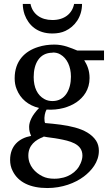

<svg xmlns="http://www.w3.org/2000/svg" viewBox="-20 -716 564 969"><path d="M200 -27C223 -22 252 -20 277 -15C329 -5 396 8 396 69C396 81 393 94 387 108C368 154 320 186 254 186C231 186 211 182 195 174C158 156 123 121 123 69C123 17 159 -10 199 -25ZM246 -451C261 -451 274 -448 285 -441C318 -422 338 -381 338 -329C338 -264 309 -206 245 -206C230 -206 216 -209 204 -216C169 -235 150 -274 150 -327C150 -395 179 -450 245 -450ZM255 -491C225 -491 198 -487 173 -479C105 -458 54 -408 54 -321C54 -301 57 -283 64 -266C83 -217 123 -184 177 -171C160 -153 147 -136 139 -120C131 -104 127 -89 127 -76C127 -55 131 -45 137 -30C76 -19 31 20 31 91C31 111 35 130 44 147C72 204 133 233 219 233C294 233 359 208 403 175C440 147 479 103 479 45C479 25 474 8 465 -6C420 -74 311 -86 208 -95C207 -96 206 -99 205 -104C202 -126 207 -149 215 -163C276 -159 329 -175 366 -200C402 -225 432 -264 432 -322C432 -361 420 -388 405 -412H505V-461H370C337 -474 302 -491 254 -491ZM244 -615C185 -615 144 -646 134 -696H95C95 -679 98 -661 104 -643C124 -588 169 -547 244 -547C269 -547 291 -551 310 -560C357 -582 394 -630 394 -696H354C344 -646 304 -615 245 -615Z"/></svg>

Font: Veleka
Style: Regular
Weight: 400
Designer: Stefan Peev, Context Ltd, 2016; SIL International, 1997-2014.
Foundry: Stefan Peev, Context Ltd, 2016
Version: Version 1.000